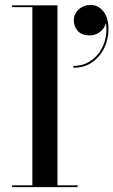

<svg xmlns="http://www.w3.org/2000/svg" viewBox="-20 -772 468 792"><path d="M217 -750V-7.5H300V0H30V-7.5H113.5V-742.5H30V-750ZM282.5 -492.5V-500Q318.5 -500 346.5 -516.2Q374.5 -532.5 392.5 -559.8Q410.5 -587 416.5 -621Q422.5 -655 414.5 -690H417Q419 -675.5 410.5 -660.8Q402 -646 386.2 -636Q370.5 -626 350 -626Q317 -626 300.8 -644.5Q284.5 -663 284.5 -688.5Q284.5 -715 304.8 -733.2Q325 -751.5 354.5 -751.5Q385 -751.5 406.2 -725.5Q427.5 -699.5 427.5 -651.5Q427.5 -611.5 410.5 -575.2Q393.5 -539 361.2 -515.8Q329 -492.5 282.5 -492.5Z"/></svg>

Font: BodoniModa_28ptMedium
Style: Regular
Weight: 500
Designer: Owen Earl
Foundry: indestructible type
Version: Version 2.004